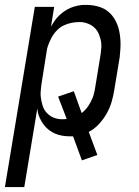

<svg xmlns="http://www.w3.org/2000/svg" viewBox="-48 -548 568 783"><path d="M-28 215 94 -520H173L160 -440Q167 -452 175 -463.5Q183 -475 193.5 -485Q204 -495 216 -503Q228 -511 241 -516.5Q254 -522 269.5 -525Q285 -528 294 -528H304Q320 -528 334.5 -525.5Q349 -523 363 -518Q377 -513 388.5 -504.5Q400 -496 409 -485Q418 -474 424.5 -461Q431 -448 435 -434Q439 -420 441 -405.5Q443 -391 443.5 -375.5Q444 -360 442.5 -342Q441 -324 440 -314L418 -181Q414 -156 407 -132Q400 -108 387 -85Q374 -62 355.5 -42Q337 -22 314 -10L349 84L286 106L250 8H238Q222 8 206.5 5.5Q191 3 177 -3Q163 -9 151.5 -18Q140 -27 131 -38.5Q122 -50 114.5 -66Q107 -82 106 -93L104 -105L51 215ZM199 -62H208Q212 -62 216 -62Q220 -62 224 -63L189 -154L253 -176L285 -87Q293 -93 299.5 -100Q306 -107 311.5 -115Q317 -123 321.5 -131.5Q326 -140 329.5 -148.5Q333 -157 335.5 -167.5Q338 -178 339 -184L360 -312Q362 -322 363 -332Q364 -342 365 -352Q366 -362 365 -371.5Q364 -381 361.5 -390Q359 -399 355.5 -408Q352 -417 346.5 -424.5Q341 -432 334 -438Q327 -444 319 -448Q311 -452 300 -455Q289 -458 283 -458H274Q260 -458 244.5 -455Q229 -452 214.5 -445.5Q200 -439 188.5 -428.5Q177 -418 168.5 -405Q160 -392 153 -375Q146 -358 144 -349L123 -217Q121 -207 120 -196.5Q119 -186 118 -175.5Q117 -165 118 -155Q119 -145 121 -135.5Q123 -126 126 -116.5Q129 -107 134 -99Q139 -91 146 -84.5Q153 -78 161 -73Q169 -68 180.5 -65Q192 -62 199 -62Z"/></svg>

Font: Iosevka Custom
Style: Italic
Weight: 400
Italic angle: -9°
Monospace: yes
Designer: Belleve Invis
Foundry: Belleve Invis
Version: Version 30.3.3; ttfautohint (v1.8.3)